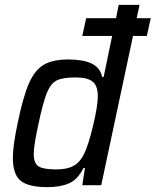

<svg xmlns="http://www.w3.org/2000/svg" viewBox="-20 -763 641 791"><path d="M585 -615H528L397 0H319L330 -71H324Q301 -24 265 -8Q229 8 176 8Q98 8 65.5 -18Q33 -44 33 -113Q33 -163 53 -257Q75 -364 99 -419Q123 -474 160 -496Q197 -518 261 -518Q322 -518 357 -501.5Q392 -485 401 -446H407L442 -615H319L335 -688H458L469 -743H555L543 -688H601ZM383 -367Q383 -409 362 -426.5Q341 -444 290 -444Q238 -444 213.5 -431.5Q189 -419 173.5 -381.5Q158 -344 139 -255Q119 -164 119 -129Q119 -90 139 -77.5Q159 -65 212 -65Q257 -65 283.5 -80Q310 -95 326 -128Q344 -164 363.5 -245.5Q383 -327 383 -367Z"/></svg>

Font: Saira Semi Condensed
Style: Italic
Weight: 400
Width: 4
Italic angle: -12°
Designer: Hector Gatti with collaboration of the Omnibus-Type team
Foundry: Omnibus-Type
Version: Version 1.001; ttfautohint (v1.8)